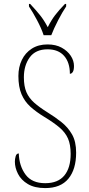

<svg xmlns="http://www.w3.org/2000/svg" viewBox="-20 -951 454 981"><path d="M211 10Q157 10 122.5 -10.5Q88 -31 72 -62.5Q56 -94 56 -125Q56 -138 60 -152.5Q64 -167 76 -167Q78 -103 110.5 -59Q143 -15 211 -15Q276 -15 308.5 -54Q341 -93 341 -165Q341 -212 327.5 -243Q314 -274 284 -299.5Q254 -325 206 -354Q165 -379 135.5 -405.5Q106 -432 90 -469.5Q74 -507 74 -563Q74 -608 91.5 -644.5Q109 -681 142.5 -702.5Q176 -724 223 -724Q265 -724 295 -707.5Q325 -691 341.5 -666Q358 -641 358 -614Q358 -593 352 -583.5Q346 -574 337 -574Q337 -632 307.5 -665.5Q278 -699 223 -699Q162 -699 132 -658Q102 -617 102 -556Q102 -510 115 -480Q128 -450 154.5 -426.5Q181 -403 221 -378Q260 -354 293.5 -327.5Q327 -301 348 -264.5Q369 -228 369 -171Q369 -86 329.5 -38Q290 10 211 10ZM203 -771Q192 -805 169.5 -847.5Q147 -890 128 -918V-931H134Q164 -899 184.5 -873.5Q205 -848 224 -812Q242 -848 261.5 -873.5Q281 -899 312 -931H318V-918Q299 -890 277 -847.5Q255 -805 242 -771Z"/></svg>

Font: Noto Serif Lao Condensed Thin
Style: Regular
Weight: 100
Width: 3
Designer: Monotype Design Team
Foundry: Monotype Imaging Inc.
Version: Version 2.003; ttfautohint (v1.8.4.7-5d5b)